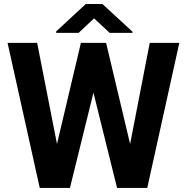

<svg xmlns="http://www.w3.org/2000/svg" viewBox="-20 -921 915 941"><path d="M17.1 -710.9 174.8 0H322.8L438 -466.8L553.7 0H701.7L858.9 -710.9H713.9L617.7 -215.3L500 -710.9H376.5L259.3 -215.3L162.1 -710.9ZM400.4 -901.4 255.4 -767.1V-759.8H365.2L440.9 -831.1L517.6 -759.8H629.4V-765.6L481.9 -901.4Z"/></svg>

Font: Vazirmatn
Style: Bold
Weight: 700
Designer: Saber Rastikerdar
Foundry: Saber Rastikerdar
Version: Version 33.003